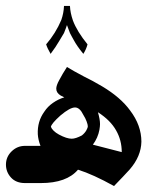

<svg xmlns="http://www.w3.org/2000/svg" viewBox="-97 -615 548 645"><path d="M339 -46Q319 -24 286 10Q216 -29 165 -45Q127 0 40 0H-13Q-43 0 -60 -18.5Q-77 -37 -77 -62Q-77 -88 -58 -106.5Q-39 -125 -13 -125H39Q31 -146 30 -164Q28 -207 52 -240Q63 -257 81 -269.5Q99 -282 119 -288L107 -294Q92 -303 92 -317Q92 -328 102 -346Q113 -367 128 -390Q147 -378 185 -358Q214 -344 246 -325Q308 -288 340 -244Q378 -194 378 -139Q377 -90 339 -46ZM183 -229Q171 -254 155 -254Q138 -254 106 -227Q76 -200 74 -189Q76 -183 83 -176Q90 -169 101 -163Q127 -149 144 -149Q157 -149 178 -160Q188 -168 193 -177Q198 -186 198 -191Q198 -196 194 -207Q190 -218 183 -229ZM293 -177Q274 -211 232 -238Q239 -214 239 -198Q239 -191 237 -179Q232 -152 215 -129L312 -104Q312 -144 293 -177ZM109 -548Q117 -571 118 -595H138Q139 -572 148 -546Q162 -509 197 -466Q193 -450 183 -434Q161 -461 151 -480Q147 -487 143.5 -493.5Q140 -500 138 -504Q127 -533 128 -531Q126 -526 124 -519.5Q122 -513 118 -504Q108 -487 103 -479Q91 -458 73 -434Q62 -453 58 -466Q90 -503 109 -548Z"/></svg>

Font: Mirza SemiBold
Style: Regular
Weight: 600
Designer: Arabic design by Kourosh Beigpour, Latin design by Eduardo Tunni, engineering by Lasse Fister
Version: Version 1.0010g